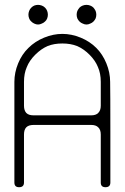

<svg xmlns="http://www.w3.org/2000/svg" viewBox="-20 -781 520 801"><path d="M439.5 -439.5Q440.4 -399.4 440.4 -229.5Q440.4 -59.6 440.4 -19.5Q440.4 0 419.9 0Q400.4 0 400.4 -19.5Q400.4 -59.6 400.4 -110.4Q400.4 -160.2 400.4 -219.7Q400.4 -240.2 389.6 -250Q379.9 -259.8 360.4 -259.8Q320.3 -259.8 298.8 -259.8Q278.3 -259.8 240.2 -259.8Q202.1 -259.8 180.7 -259.8Q160.2 -259.8 120.1 -259.8Q99.6 -259.8 89.8 -250Q80.1 -240.2 80.1 -219.7Q80.1 -160.2 80.1 -110.4Q80.1 -59.6 80.1 -19.5Q80.1 0 59.6 0Q40 0 40 -19.5Q40 -59.6 40 -230.5Q40 -400.4 40 -439.5Q40 -478.5 55.7 -516.6Q71.3 -554.7 98.6 -581.1Q126 -608.4 164.1 -624Q202.1 -639.6 240.2 -639.6Q278.3 -639.6 316.4 -624Q354.5 -608.4 381.8 -581.1Q408.2 -554.7 423.8 -516.6Q439.5 -478.5 439.5 -439.5ZM80.1 -439.5Q80.1 -400.4 80.1 -379.9Q80.1 -360.4 80.1 -339.8Q80.1 -320.3 89.8 -309.6Q99.6 -299.8 120.1 -299.8Q160.2 -299.8 179.7 -299.8Q200.2 -299.8 240.2 -299.8Q280.3 -299.8 299.8 -299.8Q320.3 -299.8 360.4 -299.8Q379.9 -299.8 389.6 -309.6Q400.4 -320.3 400.4 -339.8Q400.4 -360.4 400.4 -379.9Q400.4 -400.4 400.4 -439.5Q400.4 -474.6 388.7 -501Q377.9 -528.3 353.5 -552.7Q329.1 -577.1 301.8 -588.9Q274.4 -599.6 240.2 -599.6Q205.1 -599.6 178.7 -588.9Q151.4 -577.1 127 -552.7Q102.5 -528.3 91.8 -501Q80.1 -474.6 80.1 -439.5ZM370.1 -691.4Q364.3 -685.5 356.4 -682.6Q348.6 -678.7 340.8 -678.7Q333 -678.7 325.2 -682.6Q317.4 -685.5 311.5 -691.4Q306.6 -696.3 302.7 -704.1Q299.8 -711.9 299.8 -719.7Q299.8 -727.5 302.7 -735.4Q306.6 -743.2 311.5 -749Q317.4 -754.9 325.2 -757.8Q333 -760.7 340.8 -760.7Q348.6 -760.7 356.4 -757.8Q364.3 -754.9 370.1 -749Q375 -743.2 378.9 -735.4Q381.8 -727.5 381.8 -719.7Q381.8 -711.9 378.9 -704.1Q375 -696.3 370.1 -691.4ZM168 -691.4Q162.1 -685.5 154.3 -682.6Q146.5 -678.7 138.7 -678.7Q130.9 -678.7 123 -682.6Q116.2 -685.5 110.4 -691.4Q104.5 -696.3 101.6 -704.1Q98.6 -711.9 98.6 -719.7Q98.6 -727.5 101.6 -735.4Q104.5 -743.2 110.4 -749Q116.2 -754.9 123 -757.8Q130.9 -760.7 138.7 -760.7Q146.5 -760.7 154.3 -757.8Q162.1 -754.9 168 -749Q173.8 -743.2 176.8 -735.4Q179.7 -727.5 179.7 -719.7Q179.7 -711.9 176.8 -704.1Q173.8 -696.3 168 -691.4Z"/></svg>

Font: Demofont
Style: Regular
Weight: 400
Version: Version 1.0